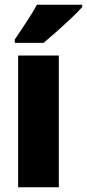

<svg xmlns="http://www.w3.org/2000/svg" viewBox="-20 -786 365 806"><path d="M227 0H56V-553H227ZM325 -756Q309 -738 280.5 -711Q252 -684 220.5 -656Q189 -628 163 -606H42V-620Q66 -656 91.5 -694.5Q117 -733 135 -766H325Z"/></svg>

Font: Noto Sans Kannada Condensed Black
Style: Regular
Weight: 900
Width: 3
Designer: Jelle Bosma - Monotype Design Team
Foundry: Monotype Imaging Inc.
Version: Version 2.005; ttfautohint (v1.8.4.7-5d5b)